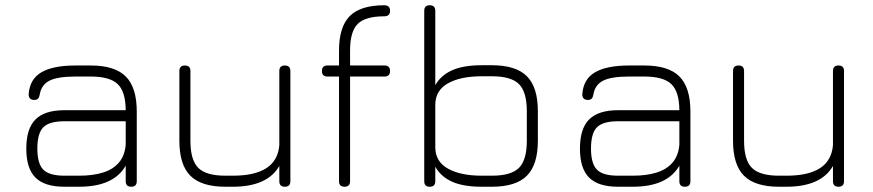

<svg xmlns="http://www.w3.org/2000/svg" viewBox="-20 -710 3319 730"><path d="M225 0Q149.5 0 114.8 -34.8Q80 -69.5 80 -145Q80 -221 115 -256Q150 -291 225 -291H458Q457.5 -361.5 427.5 -390.2Q397.5 -419 325 -419H267Q199 -419 168 -403.2Q137 -387.5 131 -350Q129.5 -340.5 124.8 -335.2Q120 -330 110 -330Q99.5 -330 94 -335.8Q88.5 -341.5 89 -352Q93 -409 137.2 -435Q181.5 -461 267 -461H325Q416.5 -461 458.2 -419.2Q500 -377.5 500 -286V-21Q500 0 479 0Q458 0 458 -21V-80Q412 0 281 0ZM225 -42H281Q333.5 -42 371.8 -54Q410 -66 432.2 -92Q454.5 -118 458 -160V-249H225Q167.5 -249 144.8 -226.2Q122 -203.5 122 -145Q122 -87.5 144.8 -64.8Q167.5 -42 225 -42Z M1063 -461Q1084 -461 1084 -440V-21Q1084 0 1063 0Q1042 0 1042 -21V-79Q996.5 0 865 0H837Q745.5 0 703.8 -41.8Q662 -83.5 662 -175V-440Q662 -461 683 -461Q704 -461 704 -440V-175Q704 -101.5 733.8 -71.8Q763.5 -42 837 -42H865Q948 -42 992.5 -70.5Q1037 -99 1042 -158V-440Q1042 -461 1063 -461Z M1290 0Q1269 0 1269 -21V-419H1225Q1204 -419 1204 -440Q1204 -461 1225 -461H1269V-518Q1269 -608 1310 -649Q1351 -690 1441 -690Q1463 -690 1463 -669Q1463 -648 1441 -648Q1369 -648 1340 -619Q1311 -590 1311 -518V-461H1442Q1463 -461 1463 -440Q1463 -419 1442 -419H1311V-21Q1311 0 1290 0Z M1614 0Q1593 0 1593 -21V-669Q1593 -690 1614 -690Q1635 -690 1635 -669V-386Q1656 -423.5 1698.8 -442.8Q1741.5 -462 1812 -462H1850Q1941.5 -462 1983.2 -420.2Q2025 -378.5 2025 -287V-175Q2025 -83.5 1983.2 -41.8Q1941.5 0 1850 0H1812Q1741.5 0 1698.8 -19.2Q1656 -38.5 1635 -76V-21Q1635 0 1614 0ZM1812 -42H1850Q1923.5 -42 1953.2 -71.8Q1983 -101.5 1983 -175V-287Q1983 -360.5 1953.2 -390.2Q1923.5 -420 1850 -420H1812Q1730.5 -420 1682.8 -393Q1635 -366 1635 -311V-148Q1636 -95 1683.8 -68.5Q1731.5 -42 1812 -42Z M2330 0Q2254.5 0 2219.8 -34.8Q2185 -69.5 2185 -145Q2185 -221 2220 -256Q2255 -291 2330 -291H2563Q2562.5 -361.5 2532.5 -390.2Q2502.5 -419 2430 -419H2372Q2304 -419 2273 -403.2Q2242 -387.5 2236 -350Q2234.5 -340.5 2229.8 -335.2Q2225 -330 2215 -330Q2204.5 -330 2199 -335.8Q2193.5 -341.5 2194 -352Q2198 -409 2242.2 -435Q2286.5 -461 2372 -461H2430Q2521.5 -461 2563.2 -419.2Q2605 -377.5 2605 -286V-21Q2605 0 2584 0Q2563 0 2563 -21V-80Q2517 0 2386 0ZM2330 -42H2386Q2438.5 -42 2476.8 -54Q2515 -66 2537.2 -92Q2559.5 -118 2563 -160V-249H2330Q2272.5 -249 2249.8 -226.2Q2227 -203.5 2227 -145Q2227 -87.5 2249.8 -64.8Q2272.5 -42 2330 -42Z M3168 -461Q3189 -461 3189 -440V-21Q3189 0 3168 0Q3147 0 3147 -21V-79Q3101.5 0 2970 0H2942Q2850.5 0 2808.8 -41.8Q2767 -83.5 2767 -175V-440Q2767 -461 2788 -461Q2809 -461 2809 -440V-175Q2809 -101.5 2838.8 -71.8Q2868.5 -42 2942 -42H2970Q3053 -42 3097.5 -70.5Q3142 -99 3147 -158V-440Q3147 -461 3168 -461Z"/></svg>

Font: Jura Light Light
Style: Regular
Weight: 300
Version: Version 5.106